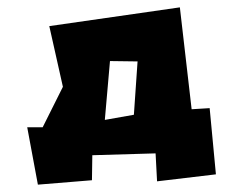

<svg xmlns="http://www.w3.org/2000/svg" viewBox="-20 -456 684 522"><path d="M265 -130 279 -290 354 -289 344 -144ZM54 -110 83 46 230 34 231 -34 403 -39 407 37 567 18 550 -162 501 -159 469 -436 114 -385 151 -220 96 -110Z"/></svg>

Font: Super Mario
Style: Regular
Weight: 400
Version: Version 1.0